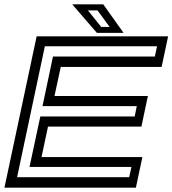

<svg xmlns="http://www.w3.org/2000/svg" viewBox="-30 -868 797 888"><path d="M-9.5 0 139.5 -700H747.5L717.5 -558.5H251L222 -424H654L624 -282.5H192L162 -141.5H628.5L598.5 0ZM49 -48.5H567.5L578 -96H106.5L156.5 -329.5H593L602.5 -377H166.5L215 -606.5H686L696.5 -654H177.5ZM541.5 -716H418L304 -848H447.5ZM477 -743.5 421 -820H376.5L438 -743.5Z"/></svg>

Font: Tourney Expanded Medium
Style: Italic
Weight: 500
Width: 7
Italic angle: -12°
Designer: Tyler Finck
Foundry: Etcetera Type Co
Version: Version 1.010; ttfautohint (v1.8.3)